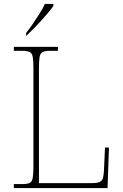

<svg xmlns="http://www.w3.org/2000/svg" viewBox="-20 -951 623 971"><path d="M50 0V-20H93Q118 -20 130 -26Q142 -32 145.5 -51Q149 -70 149 -108V-606Q149 -645 145.5 -663.5Q142 -682 130 -688Q118 -694 93 -694H50V-714H273V-694H233Q208 -694 196 -688Q184 -682 180.5 -663.5Q177 -645 177 -606V-25H446Q472 -25 484.5 -31Q497 -37 501 -52Q505 -67 506 -94L511 -205H531L524 0ZM112 -784Q127 -803 145 -829Q163 -855 180 -882Q197 -909 207 -931H250V-921Q241 -908 224.5 -888Q208 -868 188 -846Q168 -824 148.5 -804.5Q129 -785 114 -771H112Z"/></svg>

Font: Noto Serif Bengali Thin
Style: Regular
Weight: 250
Version: Version 2.003